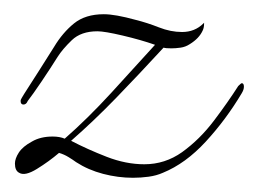

<svg xmlns="http://www.w3.org/2000/svg" viewBox="-20 -243 363 270"><path d="M167 7Q146 7 125 1.5Q104 -4 87 -15Q83 -18 76.5 -22Q70 -26 63 -28Q49 -16 32 -5.5Q15 5 7 0Q1 -3 1 -13Q1 -20 6.5 -28.5Q12 -37 25 -44Q37 -51 54 -51Q64 -51 71 -48Q103 -76 136.5 -112.5Q170 -149 198 -180Q178 -187 152.5 -193Q127 -199 117 -199Q94 -199 81 -186.5Q68 -174 61 -163Q51 -147 38.5 -128.5Q26 -110 19 -101Q17 -96 13 -96Q9 -96 9 -101Q9 -103 11 -106Q13 -109 14 -111Q25 -128 34.5 -143Q44 -158 56 -177Q68 -197 84 -210Q100 -223 126 -223Q142 -223 171 -215Q187 -211 203.5 -204.5Q220 -198 236 -198Q254 -198 266 -210L267 -211V-210Q267 -204 265 -200Q260 -189 247 -181Q241 -177 234 -176Q227 -175 221 -175Q213 -175 210 -176Q175 -138 143.5 -105.5Q112 -73 80 -45Q103 -33 130 -22.5Q157 -12 183 -12Q212 -12 236 -29Q261 -47 281 -73.5Q301 -100 315 -122Q319 -126 320 -126Q323 -126 323 -121Q323 -117 320 -112Q298 -75 269.5 -44Q241 -13 209 0Q200 4 189 5.5Q178 7 167 7Z"/></svg>

Font: Waterfall
Style: Regular
Weight: 400
Designer: Robert E. Leuschke
Foundry: Robert E. Leuschke
Version: Version 1.010; ttfautohint (v1.8.3)